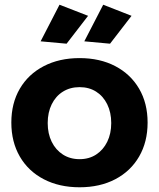

<svg xmlns="http://www.w3.org/2000/svg" viewBox="-20 -788 673 813"><path d="M317 -542Q403 -542 468 -508Q533 -474 569 -412.5Q605 -351 605 -269Q605 -187 569 -125Q533 -63 468 -29Q403 5 317 5Q231 5 165.5 -29Q100 -63 64 -125Q28 -187 28 -269Q28 -351 64 -412.5Q100 -474 165.5 -508Q231 -542 317 -542ZM317 -419Q277 -419 246.5 -400Q216 -381 199 -346.5Q182 -312 182 -267Q182 -222 199 -187.5Q216 -153 246.5 -133.5Q277 -114 317 -114Q357 -114 387 -133.5Q417 -153 434 -187.5Q451 -222 451 -267Q451 -312 434 -346.5Q417 -381 387 -400Q357 -419 317 -419ZM232 -768 353 -721 262 -603 152 -613ZM417 -768 537 -721 446 -603 337 -613Z"/></svg>

Font: Alexandria SemiBold
Style: Regular
Weight: 600
Designer: Mohamed Gaber
Foundry: Kief Type Foundry
Version: Version 5.100